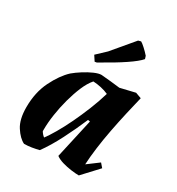

<svg xmlns="http://www.w3.org/2000/svg" viewBox="-173 -822 870 944"><g transform="rotate(30 262.0 -350.0)"><path d="M105 12Q76 -2 50.5 -41.5Q25 -81 25 -150Q25 -234 57 -299Q89 -364 129 -401Q148 -417 174 -433.5Q200 -450 225 -461Q250 -472 266 -472Q293 -470 320 -467Q347 -464 373 -461L457 -481L490 -469Q479 -424 466.5 -369Q454 -314 443 -257Q432 -200 425 -146.5Q418 -93 416 -51L479 -98L498 -76L416 12Q397 12 371.5 8.5Q346 5 321.5 -2Q297 -9 281 -21L331 -245L319 -247Q291 -181 257 -114.5Q223 -48 188 0Q169 5 147.5 8.5Q126 12 105 12ZM175 -64Q191 -85 213 -122.5Q235 -160 257.5 -207Q280 -254 300.5 -305Q321 -356 335 -404Q315 -413 292 -418Q269 -423 247 -424Q226 -400 209.5 -361Q193 -322 180.5 -276Q168 -230 161 -183Q154 -136 154 -96V-88Q162 -74 175 -64ZM204 -511 185 -540 236 -588 337 -708 352 -712Q360 -708 376.5 -693Q393 -678 407 -662L412 -646Q376 -603 215 -513Z"/></g></svg>

Font: Labrada
Style: Bold Italic
Weight: 700
Italic angle: -7°
Designer: Mercedes Jáuregui
Foundry: Omnibus-Type Team
Version: Version 1.000; ttfautohint (v1.8.4.7-5d5b)